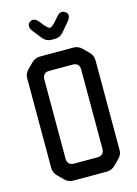

<svg xmlns="http://www.w3.org/2000/svg" viewBox="-136 -994 769 1076"><g transform="rotate(-15 248.0 -456.0)"><path d="M70 -44 103 -11Q123 9 152 9H345Q374 9 394 -11L426 -43Q448 -65 446 -93V-609Q446 -638 426 -658L394 -690Q373 -711 345 -711H151Q122 -711 102 -691L70 -659Q49 -638 50 -609V-93Q50 -64 70 -44ZM141 -122V-580Q141 -620 181 -620H315Q355 -620 355 -580V-122Q355 -82 315 -82H181Q141 -82 141 -122ZM188 -809Q208 -785 237 -785H257Q288 -785 306 -807L352 -861Q366 -878 366 -892Q366 -905 354.5 -913Q343 -921 334 -921Q318 -921 303 -903L278 -874Q257 -852 248 -852Q238 -852 218 -875L197 -901Q182 -920 166 -920Q156 -920 145.5 -912.5Q135 -905 135 -891Q135 -876 147 -861Z"/></g></svg>

Font: WD-XL Lubrifont TC
Style: Regular
Weight: 400
Designer: [WD-XL Lubrifont] Copyright 2020-2022 (c) NightFurySL2001, Skr-ZERO; [ZCOOL QingKe HuangYou] Copyright 2018-2022 (c) The
Version: Version 2.001;hotconv 1.1.1;makeotfexe 2.6.0